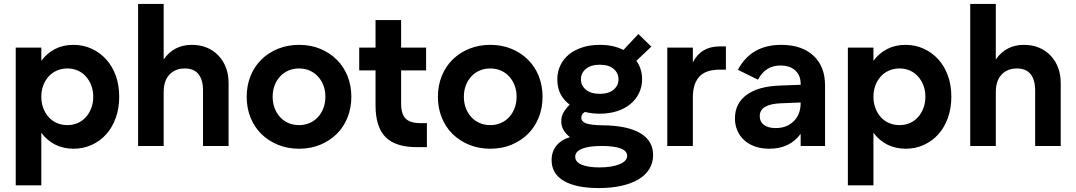

<svg xmlns="http://www.w3.org/2000/svg" viewBox="-20 -742 5468 976"><path d="M60 -500H190V-433Q219 -472 260 -493Q301 -514 353 -514Q403 -514 445.5 -494.5Q488 -475 519.5 -440.5Q551 -406 568.5 -357.5Q586 -309 586 -250Q586 -192 568.5 -143Q551 -94 520 -59.5Q489 -25 446.5 -5.5Q404 14 354 14Q302 14 260.5 -7Q219 -28 190 -67V200H60ZM323 -106Q351 -106 375 -116.5Q399 -127 416.5 -146.5Q434 -166 444 -192.5Q454 -219 454 -250Q454 -282 444 -308Q434 -334 416.5 -353.5Q399 -373 375 -383.5Q351 -394 323 -394Q294 -394 269.5 -383.5Q245 -373 227.5 -353.5Q210 -334 200 -308Q190 -282 190 -250Q190 -219 200 -192.5Q210 -166 227.5 -146.5Q245 -127 269.5 -116.5Q294 -106 323 -106Z M1012 -282Q1012 -336 989 -365Q966 -394 919 -394Q871 -394 841.5 -363Q812 -332 812 -273V0H682V-722H812V-440Q864 -514 955 -514Q997 -514 1031 -500Q1065 -486 1090 -460Q1115 -434 1128.5 -398.5Q1142 -363 1142 -319V0H1012Z M1500 14Q1442 14 1393 -6Q1344 -26 1308.5 -61Q1273 -96 1253.5 -144.5Q1234 -193 1234 -250Q1234 -307 1253.5 -355.5Q1273 -404 1308.5 -439Q1344 -474 1393 -494Q1442 -514 1500 -514Q1559 -514 1607.5 -494Q1656 -474 1691.5 -439Q1727 -404 1746.5 -355.5Q1766 -307 1766 -250Q1766 -193 1746.5 -144.5Q1727 -96 1691.5 -61Q1656 -26 1607.5 -6Q1559 14 1500 14ZM1500 -106Q1529 -106 1553.5 -116.5Q1578 -127 1596 -146.5Q1614 -166 1624 -192.5Q1634 -219 1634 -250Q1634 -282 1624 -308Q1614 -334 1596 -353.5Q1578 -373 1553.5 -383.5Q1529 -394 1500 -394Q1471 -394 1446.5 -383.5Q1422 -373 1404 -353.5Q1386 -334 1376 -308Q1366 -282 1366 -250Q1366 -219 1376 -192.5Q1386 -166 1404 -146.5Q1422 -127 1446.5 -116.5Q1471 -106 1500 -106Z M1806 -500H1889V-640H2019V-500H2146V-384H2019V-216Q2019 -162 2042 -139Q2065 -116 2117 -116H2150V6H2099Q1990 6 1939.5 -45.5Q1889 -97 1889 -206V-384H1806Z M2472 14Q2414 14 2365 -6Q2316 -26 2280.5 -61Q2245 -96 2225.5 -144.5Q2206 -193 2206 -250Q2206 -307 2225.5 -355.5Q2245 -404 2280.5 -439Q2316 -474 2365 -494Q2414 -514 2472 -514Q2531 -514 2579.5 -494Q2628 -474 2663.5 -439Q2699 -404 2718.5 -355.5Q2738 -307 2738 -250Q2738 -193 2718.5 -144.5Q2699 -96 2663.5 -61Q2628 -26 2579.5 -6Q2531 14 2472 14ZM2472 -106Q2501 -106 2525.5 -116.5Q2550 -127 2568 -146.5Q2586 -166 2596 -192.5Q2606 -219 2606 -250Q2606 -282 2596 -308Q2586 -334 2568 -353.5Q2550 -373 2525.5 -383.5Q2501 -394 2472 -394Q2443 -394 2418.5 -383.5Q2394 -373 2376 -353.5Q2358 -334 2348 -308Q2338 -282 2338 -250Q2338 -219 2348 -192.5Q2358 -166 2376 -146.5Q2394 -127 2418.5 -116.5Q2443 -106 2472 -106Z M2813 -339Q2813 -377 2828.5 -409.5Q2844 -442 2872 -465Q2900 -488 2940 -501Q2980 -514 3029 -514Q3099 -514 3149 -488L3225 -569L3291 -505L3215 -433Q3244 -392 3244 -339Q3244 -301 3228.5 -269Q3213 -237 3185 -213.5Q3157 -190 3117 -177Q3077 -164 3029 -164Q2989 -164 2953 -173Q2935 -162 2935 -143Q2935 -124 2959 -115Q2983 -106 3043 -105Q3168 -104 3234 -65.5Q3300 -27 3300 46Q3300 85 3281 116.5Q3262 148 3226 169.5Q3190 191 3139 202.5Q3088 214 3024 214Q2908 214 2846 177.5Q2784 141 2784 72Q2784 29 2808 -1Q2832 -31 2877 -45Q2833 -79 2833 -126Q2833 -150 2844 -169.5Q2855 -189 2876 -210Q2847 -231 2830 -263Q2813 -295 2813 -339ZM2904 55Q2904 81 2936.5 95Q2969 109 3027 109Q3090 109 3129 93Q3168 77 3168 50Q3168 25 3134.5 12.5Q3101 0 3039 0Q2974 0 2939 14Q2904 28 2904 55ZM2933 -339Q2933 -307 2958.5 -286Q2984 -265 3029 -265Q3074 -265 3099 -286Q3124 -307 3124 -339Q3124 -371 3099 -392Q3074 -413 3029 -413Q2984 -413 2958.5 -392Q2933 -371 2933 -339Z M3372 -500H3502V-425Q3543 -506 3638 -506H3670V-388H3641Q3609 -388 3583.5 -381Q3558 -374 3540 -357.5Q3522 -341 3512 -313.5Q3502 -286 3502 -245V0H3372Z M3716 -140Q3716 -216 3775 -259.5Q3834 -303 3943 -307L4050 -311V-316Q4050 -359 4022.5 -384Q3995 -409 3947 -409Q3871 -409 3833 -337L3731 -387Q3798 -514 3951 -514Q4056 -514 4115 -459Q4174 -404 4174 -308V0H4050V-62Q3995 14 3891 14Q3851 14 3819 3Q3787 -8 3764 -28.5Q3741 -49 3728.5 -77.5Q3716 -106 3716 -140ZM3923 -91Q3980 -91 4015 -126Q4050 -161 4050 -219V-221L3950 -217Q3897 -215 3869.5 -199Q3842 -183 3842 -151Q3842 -123 3863.5 -107Q3885 -91 3923 -91Z M4290 -500H4420V-433Q4449 -472 4490 -493Q4531 -514 4583 -514Q4633 -514 4675.5 -494.5Q4718 -475 4749.5 -440.5Q4781 -406 4798.5 -357.5Q4816 -309 4816 -250Q4816 -192 4798.5 -143Q4781 -94 4750 -59.5Q4719 -25 4676.5 -5.5Q4634 14 4584 14Q4532 14 4490.5 -7Q4449 -28 4420 -67V200H4290ZM4553 -106Q4581 -106 4605 -116.5Q4629 -127 4646.5 -146.5Q4664 -166 4674 -192.5Q4684 -219 4684 -250Q4684 -282 4674 -308Q4664 -334 4646.5 -353.5Q4629 -373 4605 -383.5Q4581 -394 4553 -394Q4524 -394 4499.5 -383.5Q4475 -373 4457.5 -353.5Q4440 -334 4430 -308Q4420 -282 4420 -250Q4420 -219 4430 -192.5Q4440 -166 4457.5 -146.5Q4475 -127 4499.5 -116.5Q4524 -106 4553 -106Z M5242 -282Q5242 -336 5219 -365Q5196 -394 5149 -394Q5101 -394 5071.5 -363Q5042 -332 5042 -273V0H4912V-722H5042V-440Q5094 -514 5185 -514Q5227 -514 5261 -500Q5295 -486 5320 -460Q5345 -434 5358.5 -398.5Q5372 -363 5372 -319V0H5242Z"/></svg>

Font: NT Somic Bold
Style: Regular
Weight: 700
Designer: Ravid Balaliev — lead type designer, mastering
Michael Voronin — secret advisor, marketing
Ivan Kovalenko — best boy
Foundry: NT Type
Version: Version 0.7